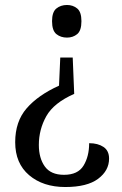

<svg xmlns="http://www.w3.org/2000/svg" viewBox="-20 -559 491 771"><path d="M249 -539Q273 -539 290 -525Q307 -511 307 -474Q307 -436 290 -422Q273 -408 249 -408Q224 -408 206.5 -422Q189 -436 189 -474Q189 -511 206.5 -525Q224 -539 249 -539ZM278 -182Q196 -146 166 -92.5Q136 -39 136 23Q136 76 160 109.5Q184 143 237 143Q293 143 315.5 106Q338 69 338 16Q373 16 395.5 31Q418 46 418 78Q418 126 374 159Q330 192 242 192Q153 192 97 144.5Q41 97 41 12Q41 -71 87 -124Q133 -177 217 -215L222 -328H272Z"/></svg>

Font: Noto Serif Hebrew SemiCondensed
Style: Regular
Weight: 400
Width: 4
Designer: Monotype Design Team
Foundry: Monotype Imaging Inc.
Version: Version 2.004; ttfautohint (v1.8.4.7-5d5b)